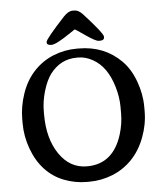

<svg xmlns="http://www.w3.org/2000/svg" viewBox="-59 -934 866 1003"><g transform="rotate(-5 373.5 -432.0)"><path d="M163.6 -369.1V-352.5Q163.6 -226.6 219 -145.5Q274.4 -64.5 363.8 -64.5Q502.4 -64.5 548.8 -217.8Q564.9 -271.5 564.9 -323.7V-357.4Q564.9 -358.9 564.9 -360.4Q564.9 -408.7 548.8 -463.9Q517.1 -572.8 442.9 -613.8Q405.3 -634.8 367.7 -634.8H359.4Q273.9 -634.8 219.7 -563Q196.3 -531.7 179.9 -477.5Q163.6 -423.3 163.6 -369.1ZM489.3 -712.4H481.9Q465.8 -712.4 415 -747.6Q364.3 -782.7 362.5 -782.7Q360.8 -782.7 337.4 -766.6Q259.3 -712.9 234.6 -712.9Q210 -712.9 210 -726.6V-730Q210 -744.6 311 -854Q336.4 -881.3 359.4 -881.3H367.7Q390.1 -881.3 411.6 -857.9Q511.2 -749 511.2 -730.7Q511.2 -712.4 489.3 -712.4ZM688.5 -348.1V-325.2Q688.5 -256.8 663.3 -189.7Q638.2 -122.6 593.8 -76.4Q549.3 -30.3 490.2 -6.8Q431.2 16.6 367.7 16.6H356Q294.9 16.6 237.5 -5.4Q180.2 -27.3 138.2 -72.3Q96.2 -117.2 72 -183.3Q47.9 -249.5 47.9 -317.4V-340.3Q47.9 -405.3 70.8 -472.7Q93.8 -540 137.5 -586.9Q181.2 -633.8 239.7 -657.7Q298.3 -681.6 362.3 -681.6H374Q507.3 -681.6 596.2 -592.8Q639.2 -549.8 663.8 -482.4Q688.5 -415 688.5 -348.1Z"/></g></svg>

Font: Averia Serif Libre
Style: Regular
Weight: 400
Version: Version 1.002